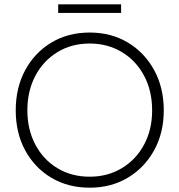

<svg xmlns="http://www.w3.org/2000/svg" viewBox="-20 -861 832 891"><path d="M396 10Q296 10 218.5 -36Q141 -82 97 -163Q53 -244 53 -349Q53 -454 97 -535.5Q141 -617 218.5 -663.5Q296 -710 396 -710Q496 -710 573.5 -663.5Q651 -617 695.5 -535.5Q740 -454 740 -349Q740 -245 695.5 -164Q651 -83 573.5 -36.5Q496 10 396 10ZM396 -41Q480 -41 546 -81Q612 -121 649 -190.5Q686 -260 686 -349Q686 -439 649 -509Q612 -579 546 -619Q480 -659 396 -659Q312 -659 246.5 -619Q181 -579 144 -509Q107 -439 107 -349Q107 -260 144 -190Q181 -120 246.5 -80.5Q312 -41 396 -41ZM250 -801V-841H542V-801Z"/></svg>

Font: Readex Pro ExtraLight
Style: Regular
Weight: 200
Designer: Bonnie Shaver-Troup, Thomas Jockin
Foundry: Lexend
Version: Version 1.203; ttfautohint (v1.8.3)